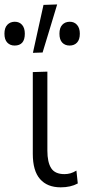

<svg xmlns="http://www.w3.org/2000/svg" viewBox="-60 -812 380 843"><path d="M206.5 10.5Q147.5 10.5 115.8 -25.8Q84 -62 84 -136.5V-495.5L148 -497.5V-150.5Q148 -99.5 164.8 -73.5Q181.5 -47.5 223 -47.5Q236.5 -47.5 249 -51Q261.5 -54.5 275.5 -63L281.5 -6.5Q250.5 10.5 206.5 10.5ZM84.5 -580Q96 -633 107.8 -685.8Q119.5 -738.5 131 -790.5L191 -792.5Q175 -739 159 -686.5Q143 -634 127 -581.5ZM4 -612Q-15.5 -612 -28 -625Q-40.5 -638 -40.5 -664Q-40.5 -690 -27.8 -703.2Q-15 -716.5 5 -716.5Q25 -716.5 37 -702.8Q49 -689 49 -664Q49 -612 4 -612ZM245.5 -612Q225.5 -612 213.2 -625Q201 -638 201 -664Q201 -690 213.5 -703.2Q226 -716.5 246.5 -716.5Q266 -716.5 278.2 -702.8Q290.5 -689 290.5 -664Q290.5 -638 278.2 -625Q266 -612 245.5 -612Z"/></svg>

Font: Commissioner Light
Style: Regular
Weight: 300
Designer: Kostas Bartsokas
Foundry: Kostas Bartsokas
Version: Version 1.000; ttfautohint (v1.8.3)